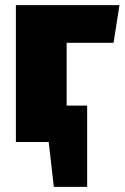

<svg xmlns="http://www.w3.org/2000/svg" viewBox="-20 -554 486 749"><path d="M423 -387H240V-142H320V175H190L170 0H42V-534H446Z"/></svg>

Font: Fira Sans Black
Style: Regular
Weight: 900
Designer: Carrois Corporate & Edenspiekermann AG
Foundry: Carrois Corporate GbR & Edenspiekermann AG
Version: Version 4.203